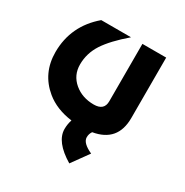

<svg xmlns="http://www.w3.org/2000/svg" viewBox="-171 -675 986 1024"><g transform="rotate(30 322.0 -163.5)"><path d="M290.5 5.9Q193.8 -6.8 130.9 -58.6Q34.2 -138.2 34.2 -268.1Q34.7 -430.2 160.6 -537.1H343.8Q258.3 -463.9 219.2 -404.3Q180.7 -344.7 180.7 -275.9Q180.7 -210 230.5 -168Q279.3 -127 350.6 -127Q414.1 -127 414.1 -183.6V-537.1H560.5V-165Q560.5 -19 417.5 4.9Q405.8 21.5 405.8 42.5Q405.8 77.6 469.7 106.4L395 210Q281.2 141.6 281.2 63.5Q281.2 33.7 290.5 5.9Z"/></g></svg>

Font: Newest Shape
Style: Bold
Weight: 700
Designer: Wojciech Kalinowski "wmk69" (wmk69@o2.pl)
Foundry: Wojciech Kalinowski "wmk69" (wmk69@o2.pl)
Version: Version 1.0.0; 2022-02-24